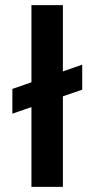

<svg xmlns="http://www.w3.org/2000/svg" viewBox="-20 -725 367 745"><path d="M28 -380 299 -474V-377L28 -284ZM102 0V-705H224V0Z"/></svg>

Font: Bricolage Grotesque SemiCondensed SemiBold
Style: Regular
Weight: 600
Width: 4
Designer: Mathieu Triay
Foundry: Atelier Triay
Version: Version 1.001;gftools[0.9.33.dev8+g029e19f]